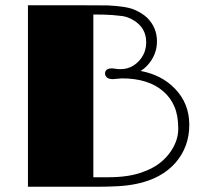

<svg xmlns="http://www.w3.org/2000/svg" viewBox="-20 -711 774 731"><path d="M86.4 -690.9Q218.3 -690.9 296.1 -690.9Q374 -690.9 390.6 -690.4Q462.9 -687 492.7 -673.6Q522.5 -660.2 540 -643.6Q577.6 -606.4 577.6 -553.7Q577.6 -501.5 541 -461.9Q529.8 -449.7 515.1 -440.9Q594.7 -426.3 645.5 -374Q700.7 -317.4 700.7 -235.8Q700.7 -152.8 649.4 -92.8Q577.6 -9.8 427.7 -2Q389.6 0 352.5 0H86.4ZM406.7 -450.7 431.6 -447.8H439.5Q478 -447.8 506.3 -476.1Q536.6 -506.3 536.6 -550.3Q536.6 -604 490.2 -632.8Q466.8 -647.5 443.6 -650.1Q420.4 -652.8 407.2 -653.8Q379.9 -655.8 335.4 -655.8V-36.1H389.6Q472.7 -36.1 524.9 -56.6Q587.4 -78.1 624 -126Q658.7 -171.4 658.7 -221.2Q658.7 -271 644 -305.2Q629.4 -339.4 601.6 -363.3Q544.9 -412.6 443.8 -412.6L410.2 -409.7Q394.5 -409.7 387.2 -416Q379.9 -422.4 379.9 -430.7Q379.9 -450.7 406.7 -450.7Z"/></svg>

Font: Limelight
Style: Regular
Weight: 400
Designer: Nicole Fally
Foundry: Nicole Fally
Version: Version 1.002